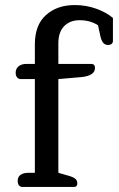

<svg xmlns="http://www.w3.org/2000/svg" viewBox="-20 -740 471 760"><path d="M50 -24Q50 -40 61.5 -48Q73 -56 93 -56H118V-427H62Q53 -427 47.5 -434Q42 -441 42 -452Q42 -468 53.5 -477.5Q65 -487 85 -487H118V-565Q118 -641 162 -680.5Q206 -720 276 -720Q321 -720 361 -705.5Q401 -691 427 -669V-577Q427 -571 422 -566.5Q417 -562 408 -562Q396 -562 389 -570Q382 -578 378 -594L368 -640Q337 -660 295 -660Q257 -660 234 -636.5Q211 -613 211 -569V-487H341Q356 -487 356 -471Q356 -441 304 -435L211 -427V-56L256 -43Q272 -38 279 -31.5Q286 -25 286 -14Q286 0 273 0H69Q60 0 55 -6.5Q50 -13 50 -24Z"/></svg>

Font: Maitree Medium
Style: Regular
Weight: 500
Designer: CadsonDemak Team
Foundry: CadsonDemak
Version: Version 1.000